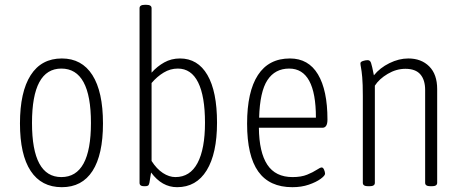

<svg xmlns="http://www.w3.org/2000/svg" viewBox="-20 -772 1923 798"><path d="M237 6Q152 6 107.5 -61.5Q63 -129 63 -259Q63 -390 107.5 -459.5Q152 -529 237 -529Q320 -529 364 -460Q408 -391 408 -259Q408 -129 364.5 -61.5Q321 6 237 6ZM235 -36Q358 -36 358 -261Q358 -487 235 -487Q113 -487 113 -261Q113 -36 235 -36Z M716 6Q653 6 608 -55Q606 -45 604.5 -34Q603 -23 601 -12Q599 -3 595 -0.5Q591 2 582 2H579Q560 2 560 -12V-738Q560 -752 582 -752H588Q610 -752 610 -738V-470Q633 -496 662.5 -512.5Q692 -529 728 -529Q802 -529 842 -460.5Q882 -392 882 -262Q882 -134 839 -64Q796 6 716 6ZM709 -36Q770 -36 801 -94.5Q832 -153 832 -262Q832 -372 803.5 -429.5Q775 -487 719 -487Q688 -487 660.5 -470.5Q633 -454 610 -427V-103Q631 -70 657 -53Q683 -36 709 -36Z M1195 6Q1100 6 1053.5 -59Q1007 -124 1007 -258Q1007 -391 1052 -460Q1097 -529 1185 -529Q1262 -529 1301.5 -463Q1341 -397 1341 -275Q1341 -241 1320 -241H1056Q1057 -139 1091 -87.5Q1125 -36 1196 -36Q1232 -36 1256.5 -46Q1281 -56 1296 -66Q1311 -76 1317 -76Q1323 -76 1327 -66.5Q1331 -57 1331 -50Q1331 -42 1312.5 -28.5Q1294 -15 1263.5 -4.5Q1233 6 1195 6ZM1057 -283H1293Q1293 -487 1182 -487Q1123 -487 1091.5 -439Q1060 -391 1057 -283Z M1510 2Q1488 2 1488 -12V-373Q1488 -424 1485.5 -451Q1483 -478 1480.5 -490.5Q1478 -503 1478 -509Q1478 -515 1488.5 -518.5Q1499 -522 1508 -522Q1518 -522 1522 -511Q1526 -500 1534 -459Q1559 -490 1598.5 -509.5Q1638 -529 1677 -529Q1731 -529 1764 -496Q1797 -463 1797 -402V-12Q1797 2 1775 2H1769Q1747 2 1747 -12V-398Q1747 -440 1727 -463Q1707 -486 1665 -486Q1627 -486 1591.5 -465Q1556 -444 1538 -416V-12Q1538 2 1516 2Z"/></svg>

Font: Asap Condensed ExtraLight
Style: Regular
Weight: 200
Width: 3
Designer: Pablo Cosgaya
Foundry: Omnibus-Type
Version: Version 3.001; ttfautohint (v1.8.4.7-5d5b)